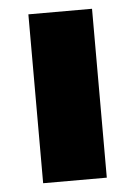

<svg xmlns="http://www.w3.org/2000/svg" viewBox="-44 -563 421 598"><g transform="rotate(-5 166.5 -264.0)"><path d="M67 -528H266V0H67Z"/></g></svg>

Font: Archivo Black
Style: Regular
Weight: 400
Designer: Hector Gatti
Foundry: Omnibus-Type
Version: Version 1.101; ttfautohint (v1.8)